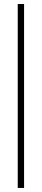

<svg xmlns="http://www.w3.org/2000/svg" viewBox="-20 -926 207 946"><path d="M98.6 0V-906.2H67.4V0Z"/></svg>

Font: Caledo
Style: Light
Weight: 300
Designer: BSozoo
Foundry: BSozoo
Version: Version 002.000